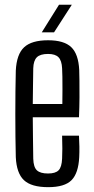

<svg xmlns="http://www.w3.org/2000/svg" viewBox="-20 -775 391 802"><path d="M181.3 6.8Q110.9 6.8 80 -22.4Q49.1 -51.5 46 -118.7Q45 -157.6 44.5 -203.6Q44 -249.5 44 -298.4Q44 -347.2 44.5 -393.9Q45 -440.5 46 -480.1Q49.4 -548.5 80.8 -577.6Q112.1 -606.8 180.8 -606.8Q247.6 -606.8 277.6 -578Q307.6 -549.3 310.9 -482.9Q311.4 -467.5 311.8 -437.8Q312.3 -408.1 312 -368.6Q311.8 -329.2 309.9 -285.3H116.9Q116.9 -245 117.7 -202.4Q118.4 -159.8 118.9 -112.3Q119.9 -76.9 134.1 -63.6Q148.3 -50.3 180.5 -50.3Q211.6 -50.3 224.7 -63.6Q237.9 -76.9 239.4 -112.3Q240.4 -130.2 240.4 -154.5Q240.4 -178.8 239.4 -208.4H309.9Q311.3 -187.1 311.6 -162.7Q311.9 -138.4 310.9 -118.7Q307.6 -51.5 278.8 -22.4Q250 6.8 181.3 6.8ZM116.9 -340.6H240.4Q240.8 -371.4 240.9 -401.1Q241.1 -430.8 240.6 -454.3Q240.2 -477.8 239.4 -489.6Q237.9 -521.9 224.4 -535.8Q211 -549.7 180.8 -549.7Q148.1 -549.7 134 -535.8Q119.9 -521.9 118.9 -489.6Q118.4 -448.5 117.8 -412.1Q117.1 -375.6 116.9 -340.6ZM154.5 -640 226.5 -755.2H280L205.8 -640Z"/></svg>

Font: Big Shoulders Thin
Style: Regular
Weight: 100
Designer: Patric King
Foundry: XO Type Co
Version: Version 2.002